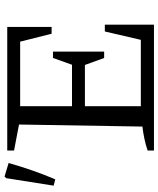

<svg xmlns="http://www.w3.org/2000/svg" viewBox="54 -754 700 848"><g transform="rotate(-90 404.0 -330.0)"><path d="M689 -217H719V0H163V-28Q190 -37 216.5 -42.5Q243 -48 269 -51L278 -596L163 -618V-648H709V-452H679L644 -591H359V-362H542L572 -446H600V-220H572L541 -305H359V-58H652ZM36 -436 8 -443 41 -652 48 -660 108 -642Q78 -535 36 -436Z"/></g></svg>

Font: Piazzolla SC
Style: Regular
Weight: 400
Designer: Juan Pablo del Peral
Foundry: Huerta Tipografica
Version: Version 1.330